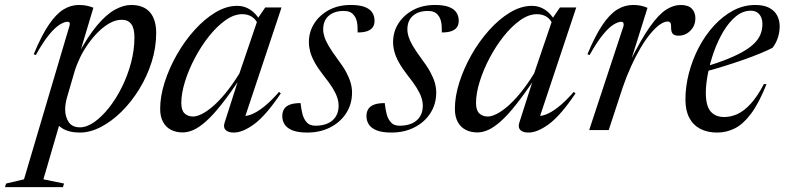

<svg xmlns="http://www.w3.org/2000/svg" viewBox="-107 -523 3155 772"><path d="M162.5 -131.5Q158.5 -117.5 156.8 -105.5Q155 -93.5 155 -83.5Q155 -53.5 169.2 -32.2Q183.5 -11 214.5 -11Q242 -11 272.5 -32.5Q303 -54 331.8 -90.5Q360.5 -127 383.5 -173.5Q406.5 -220 420 -271.2Q433.5 -322.5 433.5 -372.5Q433.5 -410 420.5 -426.8Q407.5 -443.5 382.5 -443.5Q359 -443.5 335.2 -430.5Q311.5 -417.5 289.2 -395.8Q267 -374 247.8 -347Q228.5 -320 214.5 -290.8Q200.5 -261.5 192.5 -234.5ZM102 -55 138 -43.5 67.5 198 150.5 215 146 229.5H-87L-82.5 215L-10.5 198L172 -418Q175 -426.5 173 -431Q171 -435.5 164.5 -435.5Q152.5 -435.5 134 -424.5Q115.5 -413.5 91.2 -384.5Q67 -355.5 37 -301.5L28.5 -305Q60 -380.5 89.2 -423.5Q118.5 -466.5 148 -484.8Q177.5 -503 210 -503Q227.5 -503 241 -500.2Q254.5 -497.5 268.5 -492L208.5 -291.5L202 -295Q245 -375.5 283.2 -420.8Q321.5 -466 355.8 -484.5Q390 -503 420 -503Q470.5 -503 495.8 -473.8Q521 -444.5 521 -390.5Q521 -331.5 502.8 -273.8Q484.5 -216 453 -164.8Q421.5 -113.5 381.8 -74.2Q342 -35 298.8 -12.5Q255.5 10 214 10Q169.5 10 141.8 -8Q114 -26 102 -55Z M796 -29.5 854.5 -212.5H862Q817.5 -146 783.2 -102.8Q749 -59.5 721.2 -35Q693.5 -10.5 670.8 -0.5Q648 9.5 627.5 9.5Q601 9.5 580.5 -1Q560 -11.5 548.5 -32.8Q537 -54 537 -85.5Q537 -135.5 555 -192Q573 -248.5 604 -303Q635 -357.5 675 -402Q715 -446.5 759 -473Q803 -499.5 847 -499.5Q875.5 -499.5 899 -484.2Q922.5 -469 940 -439L932 -423Q921 -446.5 904.8 -456.2Q888.5 -466 867 -466Q834 -466 799.8 -441.8Q765.5 -417.5 733.8 -377.8Q702 -338 676.8 -290.2Q651.5 -242.5 636.8 -195Q622 -147.5 622 -109Q622 -79.5 635.2 -67Q648.5 -54.5 669.5 -54.5Q684 -54.5 704.2 -64.5Q724.5 -74.5 748.5 -95Q772.5 -115.5 799.8 -148.5Q827 -181.5 855.5 -227.5L932.5 -453.5L959.5 -493H1025L874.5 -41.5L864.5 -58Q878.5 -54 900.8 -61.8Q923 -69.5 952 -92Q981 -114.5 1015 -153.5L1022 -147.5Q962.5 -59 915.8 -24.5Q869 10 833.5 10Q810 10 800 -0.5Q790 -11 796 -29.5Z M1101.5 -108.5Q1104.5 -82 1109 -65Q1113.5 -48 1122 -36.5Q1130.5 -25 1140.2 -21.2Q1150 -17.5 1161.5 -17.5Q1190.5 -17.5 1211.2 -27Q1232 -36.5 1243.2 -54.5Q1254.5 -72.5 1254.5 -98Q1254.5 -114 1248.8 -131.2Q1243 -148.5 1229.8 -170Q1216.5 -191.5 1193.5 -220Q1171 -249 1158.2 -272.2Q1145.5 -295.5 1140.2 -315.2Q1135 -335 1135 -353.5Q1135 -395 1156.5 -428.8Q1178 -462.5 1215.8 -482.8Q1253.5 -503 1303.5 -503Q1339 -503 1360 -494.8Q1381 -486.5 1390 -472.2Q1399 -458 1399 -439Q1399 -424.5 1392.2 -414.2Q1385.5 -404 1370.8 -398.2Q1356 -392.5 1331 -392.5Q1331.5 -420 1328 -435.8Q1324.5 -451.5 1316.5 -461Q1309 -471 1299 -475Q1289 -479 1275 -479Q1237.5 -479 1215 -459.8Q1192.5 -440.5 1192.5 -404.5Q1192.5 -390.5 1197.5 -374.8Q1202.5 -359 1214.8 -338Q1227 -317 1249.5 -286.5Q1272 -257 1284.8 -233.2Q1297.5 -209.5 1303 -189.8Q1308.5 -170 1308.5 -151Q1308.5 -104.5 1285 -68Q1261.5 -31.5 1220.8 -10.8Q1180 10 1128.5 10Q1092 10 1070 1.5Q1048 -7 1038 -22Q1028 -37 1028 -56Q1028 -73.5 1035.8 -85.2Q1043.5 -97 1060 -102.8Q1076.5 -108.5 1101.5 -108.5Z M1440 -108.5Q1443 -82 1447.5 -65Q1452 -48 1460.5 -36.5Q1469 -25 1478.8 -21.2Q1488.5 -17.5 1500 -17.5Q1529 -17.5 1549.8 -27Q1570.5 -36.5 1581.8 -54.5Q1593 -72.5 1593 -98Q1593 -114 1587.2 -131.2Q1581.5 -148.5 1568.2 -170Q1555 -191.5 1532 -220Q1509.5 -249 1496.8 -272.2Q1484 -295.5 1478.8 -315.2Q1473.5 -335 1473.5 -353.5Q1473.5 -395 1495 -428.8Q1516.5 -462.5 1554.2 -482.8Q1592 -503 1642 -503Q1677.5 -503 1698.5 -494.8Q1719.5 -486.5 1728.5 -472.2Q1737.5 -458 1737.5 -439Q1737.5 -424.5 1730.8 -414.2Q1724 -404 1709.2 -398.2Q1694.5 -392.5 1669.5 -392.5Q1670 -420 1666.5 -435.8Q1663 -451.5 1655 -461Q1647.5 -471 1637.5 -475Q1627.5 -479 1613.5 -479Q1576 -479 1553.5 -459.8Q1531 -440.5 1531 -404.5Q1531 -390.5 1536 -374.8Q1541 -359 1553.2 -338Q1565.5 -317 1588 -286.5Q1610.5 -257 1623.2 -233.2Q1636 -209.5 1641.5 -189.8Q1647 -170 1647 -151Q1647 -104.5 1623.5 -68Q1600 -31.5 1559.2 -10.8Q1518.5 10 1467 10Q1430.5 10 1408.5 1.5Q1386.5 -7 1376.5 -22Q1366.5 -37 1366.5 -56Q1366.5 -73.5 1374.2 -85.2Q1382 -97 1398.5 -102.8Q1415 -108.5 1440 -108.5Z M1981 -29.5 2039.5 -212.5H2047Q2002.5 -146 1968.2 -102.8Q1934 -59.5 1906.2 -35Q1878.5 -10.5 1855.8 -0.5Q1833 9.5 1812.5 9.5Q1786 9.5 1765.5 -1Q1745 -11.5 1733.5 -32.8Q1722 -54 1722 -85.5Q1722 -135.5 1740 -192Q1758 -248.5 1789 -303Q1820 -357.5 1860 -402Q1900 -446.5 1944 -473Q1988 -499.5 2032 -499.5Q2060.5 -499.5 2084 -484.2Q2107.5 -469 2125 -439L2117 -423Q2106 -446.5 2089.8 -456.2Q2073.5 -466 2052 -466Q2019 -466 1984.8 -441.8Q1950.5 -417.5 1918.8 -377.8Q1887 -338 1861.8 -290.2Q1836.5 -242.5 1821.8 -195Q1807 -147.5 1807 -109Q1807 -79.5 1820.2 -67Q1833.5 -54.5 1854.5 -54.5Q1869 -54.5 1889.2 -64.5Q1909.5 -74.5 1933.5 -95Q1957.5 -115.5 1984.8 -148.5Q2012 -181.5 2040.5 -227.5L2117.5 -453.5L2144.5 -493H2210L2059.5 -41.5L2049.5 -58Q2063.5 -54 2085.8 -61.8Q2108 -69.5 2137 -92Q2166 -114.5 2200 -153.5L2207 -147.5Q2147.5 -59 2100.8 -24.5Q2054 10 2018.5 10Q1995 10 1985 -0.5Q1975 -11 1981 -29.5Z M2400 -418Q2401.5 -424.5 2399.8 -430Q2398 -435.5 2391 -435.5Q2379 -435.5 2360.5 -424.5Q2342 -413.5 2318 -384.5Q2294 -355.5 2263.5 -301.5L2255 -305Q2286.5 -380.5 2315.8 -423.5Q2345 -466.5 2375 -484.8Q2405 -503 2438 -503Q2449.5 -503 2459.2 -501.8Q2469 -500.5 2478 -498Q2487 -495.5 2496.5 -491.5L2429 -276.5H2426.5Q2472 -367.5 2507 -416.5Q2542 -465.5 2571.5 -484.2Q2601 -503 2629.5 -503Q2660.5 -503 2674.8 -488Q2689 -473 2689 -450Q2689 -429 2679.5 -413.2Q2670 -397.5 2654.8 -388.5Q2639.5 -379.5 2621.5 -379.5Q2605 -379.5 2598.2 -387Q2591.5 -394.5 2591.5 -410Q2592 -426 2588.5 -431.2Q2585 -436.5 2578 -436.5Q2563.5 -436.5 2545.5 -423.8Q2527.5 -411 2507.8 -387Q2488 -363 2468.5 -330Q2449 -297 2430.8 -257Q2412.5 -217 2397 -172L2340.5 0H2262Z M2912 -480Q2879.5 -480 2851.5 -456.8Q2823.5 -433.5 2801.2 -396Q2779 -358.5 2763.2 -314Q2747.5 -269.5 2739.2 -226.2Q2731 -183 2731 -150Q2731 -97.5 2750.2 -75Q2769.5 -52.5 2805 -52.5Q2832 -52.5 2858.2 -64.5Q2884.5 -76.5 2911.2 -105.5Q2938 -134.5 2964.5 -185L2975 -184.5Q2944.5 -108 2912.8 -65.8Q2881 -23.5 2847.5 -6.8Q2814 10 2777 10Q2737 10 2708.2 -5.2Q2679.5 -20.5 2664.2 -50Q2649 -79.5 2649 -122.5Q2649 -175.5 2663.2 -229.8Q2677.5 -284 2703.2 -333Q2729 -382 2764.2 -420.2Q2799.5 -458.5 2841.2 -480.8Q2883 -503 2929.5 -503Q2964.5 -503 2986 -491.5Q3007.5 -480 3017.8 -460.5Q3028 -441 3028 -417Q3028 -395.5 3021.2 -373.2Q3014.5 -351 2999.5 -331Q2981.5 -321.5 2951.5 -309Q2921.5 -296.5 2883.8 -283.2Q2846 -270 2804.5 -257Q2763 -244 2722.5 -233.5L2725 -253.5Q2781 -270.5 2821.2 -287Q2861.5 -303.5 2888 -319.8Q2914.5 -336 2930 -353Q2945.5 -370 2952 -388.2Q2958.5 -406.5 2958.5 -426Q2958.5 -442.5 2953 -454.5Q2947.5 -466.5 2937.2 -473.2Q2927 -480 2912 -480Z"/></svg>

Font: Newsreader 60pt
Style: Italic
Weight: 400
Italic angle: -17°
Designer: Hugues Gentile
Foundry: Production Type
Version: Version 1.003